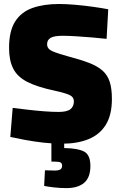

<svg xmlns="http://www.w3.org/2000/svg" viewBox="-20 -707 603 962"><path d="M289.1 13.1Q245.2 13.1 196.8 7.6Q148.5 2 104.9 -6.1Q61.3 -14.1 31.7 -20.7L43.5 -166.4Q74.7 -162.4 116.6 -157.6Q158.5 -152.7 200.4 -149.4Q242.4 -146.2 274 -146.2Q315.6 -146.2 332.8 -159.9Q350.1 -173.7 350.1 -198.2Q350.1 -211.5 343.1 -220.2Q336.2 -228.9 315.2 -236.4Q294.2 -243.9 253 -252.9Q167 -271 117.2 -296.4Q67.4 -321.8 46.4 -362.9Q25.4 -403.9 25.4 -466.8Q25.4 -551.6 56 -599.4Q86.6 -647.2 142.7 -667.1Q198.9 -687 275.6 -687Q312 -687 357.6 -683Q403.3 -679 447.1 -672.8Q491 -666.6 522.3 -660.6L514.1 -512.3Q483.5 -515.7 443.1 -519.2Q402.7 -522.7 362.5 -525.2Q322.3 -527.7 293 -527.7Q251.2 -527.7 233.6 -517.3Q216 -506.9 216 -485.6Q216 -472.4 223.7 -463.4Q231.3 -454.4 253.2 -445.9Q275.1 -437.3 318.3 -425.4Q382.7 -408.5 425.5 -392.1Q468.3 -375.7 493.7 -353.2Q519 -330.7 529.9 -296.6Q540.7 -262.5 540.7 -211.1Q540.7 -131 510 -81.6Q479.3 -32.2 423 -9.6Q366.7 13.1 289.1 13.1ZM313 235.5Q282.3 235.5 251.1 232Q219.9 228.5 201.2 224.5L205.2 146.5Q206.2 146.5 215.9 146.5Q225.5 146.5 236.7 147Q247.9 147.5 253.2 147.5Q274.9 147.5 283.1 141.5Q291.2 135.6 291.2 123.7Q291.2 110.7 282.8 106.7Q274.3 102.8 253.2 102.8H237.5V-6.5H301.6V34.8Q369.4 35.8 401.2 52.3Q432.9 68.8 432.9 124.8Q432.9 182.2 401.8 208.9Q370.7 235.5 313 235.5Z"/></svg>

Font: Titillium Web SemiBold
Style: Regular
Weight: 600
Designer: Mohamed Gaber, Accademia di Belle Arti di Urbino
Foundry: Kief Type Foundry, Accademia di Belle Arti di Urbino
Version: Version 3.000; ttfautohint (v1.8.4)